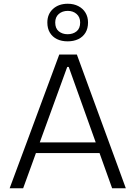

<svg xmlns="http://www.w3.org/2000/svg" viewBox="-20 -1004 722 1024"><path d="M31.5 0Q53 -58 76.5 -121.2Q100 -184.5 121.5 -242L212 -486.5Q236.5 -552 256.2 -605.5Q276 -659 296 -713H390Q410 -658 429.5 -605Q449 -552 473 -486L563 -240.5Q584.5 -181.5 607.5 -119.2Q630.5 -57 651 0H578Q555 -64 530.8 -131.8Q506.5 -199.5 485 -260L346.5 -647H338.5L199 -263.5Q176.5 -201 151.8 -132.8Q127 -64.5 103.5 0ZM153 -187.5 158 -244.5H531L535 -187.5ZM340.5 -783.5Q308.5 -783.5 284.2 -795.2Q260 -807 246.2 -829.5Q232.5 -852 232.5 -884Q232.5 -929 262.8 -956.5Q293 -984 341.5 -984Q373.5 -984 398 -971.2Q422.5 -958.5 436 -936Q449.5 -913.5 449.5 -884Q449.5 -852 435.8 -829.5Q422 -807 397.5 -795.2Q373 -783.5 340.5 -783.5ZM340.5 -821.5Q369.5 -821.5 388.5 -837Q407.5 -852.5 407.5 -884Q407.5 -912.5 388.8 -929.2Q370 -946 341.5 -946Q312.5 -946 293.5 -929.5Q274.5 -913 274.5 -884Q274.5 -852.5 293.5 -837Q312.5 -821.5 340.5 -821.5Z"/></svg>

Font: Commissioner Thin Light
Style: Regular
Weight: 300
Version: Version 1.000